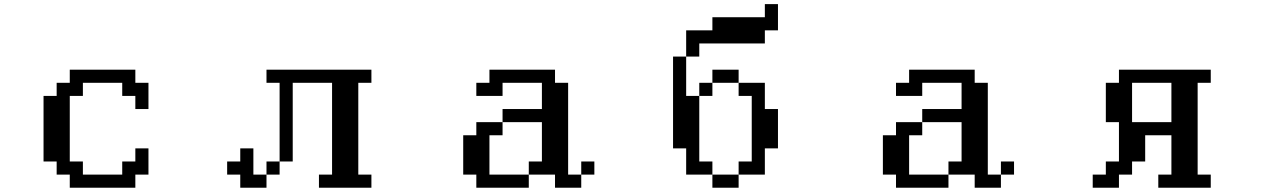

<svg xmlns="http://www.w3.org/2000/svg" viewBox="-20 -879 6040 915"><path d="M187.5 -109.4V-421.9H250V-484.4H312.5V-546.9H625V-484.4H687.5V-359.4H625V-421.9H562.5V-484.4H375V-421.9H312.5V-109.4H375V-46.9H562.5V-109.4H625V-171.9H687.5V-46.9H625V15.6H312.5V-46.9H250V-109.4Z M1250 -484.4V-546.9H1750V-484.4H1687.5V-46.9H1750V15.6H1500V-46.9H1562.5V-484.4H1375V-109.4H1312.5V-484.4ZM1062.5 -46.9V-109.4H1125V-171.9H1187.5V-46.9H1250V15.6H1125V-46.9ZM1312.5 -109.4V-46.9H1250V-109.4Z M2250 -421.9V-484.4H2312.5V-546.9H2625V-484.4H2687.5V-46.9H2750V15.6H2625V-46.9H2500V-109.4H2562.5V-296.9H2375V-359.4H2562.5V-484.4H2375V-421.9ZM2187.5 -46.9V-234.4H2250V-296.9H2375V-234.4H2312.5V-46.9H2500V15.6H2250V-46.9ZM2750 -46.9V-109.4H2812.5V-46.9Z M3187.5 -171.9V-609.4H3250V-734.4H3375V-796.9H3625V-859.4H3687.5V-734.4H3625V-671.9H3312.5V-609.4H3250V-421.9H3312.5V-484.4H3375V-546.9H3500V-484.4H3625V-359.4H3687.5V-171.9H3625V-46.9H3500V-109.4H3562.5V-421.9H3500V-484.4H3375V-421.9H3312.5V-109.4H3375V-46.9H3500V15.6H3375V-46.9H3250V-171.9Z M4250 -421.9V-484.4H4312.5V-546.9H4625V-484.4H4687.5V-46.9H4750V15.6H4625V-46.9H4500V-109.4H4562.5V-296.9H4375V-359.4H4562.5V-484.4H4375V-421.9ZM4187.5 -46.9V-234.4H4250V-296.9H4375V-234.4H4312.5V-46.9H4500V15.6H4250V-46.9ZM4750 -46.9V-109.4H4812.5V-46.9Z M5375 -296.9H5562.5V-484.4H5375ZM5187.5 15.6V-46.9H5250V-109.4H5312.5V-296.9H5250V-484.4H5312.5V-546.9H5750V-484.4H5687.5V-46.9H5750V15.6H5500V-46.9H5562.5V-234.4H5437.5V-109.4H5375V-46.9H5312.5V15.6Z"/></svg>

Font: KH Dot Dougenzaka 16
Style: Regular
Weight: 400
Designer: Original version for X68000 by Keitarou Hiraki (http://hp.vector.co.jp/authors/VA000874/) / TrueType conversion by Homem
Version: Version 1.00.20150527